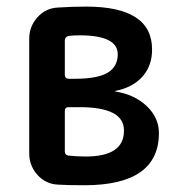

<svg xmlns="http://www.w3.org/2000/svg" viewBox="-20 -547 540 574"><path d="M173.8 -214.8V-93.8Q173.8 -84 183.6 -82Q208 -79.1 236.3 -79.1Q351.6 -79.1 350.6 -157.2Q350.6 -227.5 214.8 -226.6H184.6Q173.8 -226.6 173.8 -214.8ZM173.8 -425.8V-323.2Q173.8 -312.5 184.6 -311.5H204.1Q271.5 -311.5 301.8 -329.6Q332 -347.7 332 -384.8Q332 -440.4 221.7 -441.4Q196.3 -441.4 184.6 -439.5Q173.8 -436.5 173.8 -425.8ZM152.3 4.9Q116.2 2.9 91.8 -24.4Q67.4 -51.8 67.4 -87.9V-431.6Q67.4 -467.8 91.8 -495.1Q116.2 -522.5 152.3 -524.4Q196.3 -527.3 237.3 -527.3Q435.5 -527.3 434.6 -398.4Q434.6 -350.6 406.2 -318.4Q377.9 -286.1 326.2 -275.4Q324.2 -275.4 324.2 -274.4L325.2 -273.4Q381.8 -264.6 418.5 -230Q455.1 -195.3 455.1 -149.4Q455.1 6.8 232.4 6.8Q179.7 6.8 152.3 4.9Z"/></svg>

Font: Rounded-X Mgen+ 1m medium
Style: Regular
Weight: 500
Designer: [Source Han Sans]
Ryoko NISHIZUKA  (kana & ideographs); Paul D. Hunt (Latin, Greek & Cyrillic); Wenlong ZHANG  (bopomofo
Version: Version 1.059.20150602